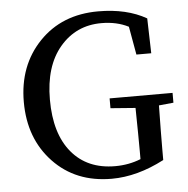

<svg xmlns="http://www.w3.org/2000/svg" viewBox="-51 -734 784 799"><g transform="rotate(-5 341.0 -334.5)"><path d="M667 -319V-278L606 -272Q604 -152 604 -88V-44Q491 15 384 15Q234 15 140.5 -83.5Q47 -182 47 -335Q47 -487 141.5 -585.5Q236 -684 388 -684Q507 -684 589 -637L593 -491H531L510 -609Q461 -634 397 -634Q291 -634 223.5 -554.5Q156 -475 156 -335Q156 -193 221.5 -114.5Q287 -36 403 -36Q460 -36 510 -56V-88Q510 -148 508 -270L404 -278V-319Z"/></g></svg>

Font: TypoPRO Source Serif Pro
Style: Regular
Weight: 400
Designer: Frank Grießhammer
Foundry: Adobe Systems Incorporated
Version: Version 1.017;PS 1.0;hotconv 1.0.79;makeotf.lib2.5.61930